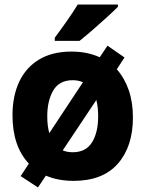

<svg xmlns="http://www.w3.org/2000/svg" viewBox="-20 -786 640 845"><path d="M147 39 71 -11 107 -66Q35 -142 35 -279Q35 -363 64.5 -426Q94 -489 152 -524Q210 -559 295 -559Q364 -559 419 -534L453 -585L528 -533L494 -481Q528 -443 546.5 -389.5Q565 -336 565 -269Q565 -141 498.5 -65.5Q432 10 304 10Q236 10 182 -13ZM188 -274Q188 -232 197 -200L345 -424Q325 -433 300 -433Q241 -433 214.5 -388Q188 -343 188 -274ZM300 -116Q358 -116 385 -159.5Q412 -203 412 -274Q412 -315 404 -346L256 -124Q276 -116 300 -116ZM221 -620Q245 -652 273.5 -692.5Q302 -733 322 -766H499V-756Q481 -738 451 -710.5Q421 -683 388 -654.5Q355 -626 330 -606H221Z"/></svg>

Font: Noto Sans Mono ExtraBold
Style: Regular
Weight: 800
Designer: Monotype Design Team
Foundry: Monotype Imaging Inc.
Version: Version 2.014